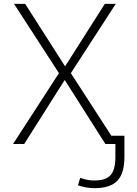

<svg xmlns="http://www.w3.org/2000/svg" viewBox="-20 -750 716 1000"><path d="M628 -43V68Q628 153 591 191.5Q554 230 473 230Q428 230 386 215L398 176Q432 190 472 190Q531 190 556 162Q581 134 581 68V0H538H529L318 -332H316L106 0H48L287 -369L53 -730H111L318 -406H320L526 -730H583L349 -369L560 -43Z"/></svg>

Font: M PLUS 1p Light
Style: Regular
Weight: 300
Version: Version 1.061